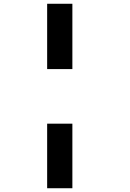

<svg xmlns="http://www.w3.org/2000/svg" viewBox="-20 -820 690 1020"><path d="M230.5 -453V-800H364.5V-453ZM230.5 180V-163H364.5V180Z"/></svg>

Font: Trispace
Style: Bold
Weight: 700
Designer: Tyler Finck
Foundry: Etcetera Type Company
Version: Version 1.210; ttfautohint (v1.8.3)